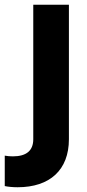

<svg xmlns="http://www.w3.org/2000/svg" viewBox="-85 -566 365 808"><path d="M-11 222C125 222 205 149 205 20V-546H55V20C55 68 26 92 -31 92C-43 92 -54 91 -65 89V217C-52 220 -31 222 -11 222Z"/></svg>

Font: Mluvka ExtraBold
Style: Regular
Weight: 800
Designer: Modified by Jiří Krblich, Original typeface by Gumpita Rahayu
Foundry: Gumpita Rahayu & Jiří Krblich
Version: Version 2.000;Glyphs 3.1.1 (3134)